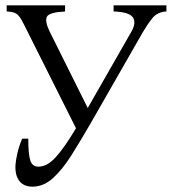

<svg xmlns="http://www.w3.org/2000/svg" viewBox="-20 -685 644 720"><path d="M102 15Q69 15 52.5 -6.5Q36 -28 38 -66Q39 -83 45 -109.5Q51 -136 63 -165H86Q86 -107 93.5 -83.5Q101 -60 124 -60Q157 -60 189.5 -96Q222 -132 265 -204L84 -565Q68 -598 58.5 -614Q49 -630 38 -635.5Q27 -641 5 -642V-665H224V-642Q165 -639 156 -622.5Q147 -606 167 -565L309 -280L472 -565Q492 -599 478.5 -619.5Q465 -640 406 -642V-665H604V-642Q570 -640 551.5 -617Q533 -594 516 -565L319 -221Q282 -157 248 -103Q214 -49 178.5 -17Q143 15 102 15Z"/></svg>

Font: Bona Nova
Style: Italic
Weight: 400
Italic angle: -4°
Designer: Mateusz Machalski
Foundry: Capitalics
Version: Version 4.001; ttfautohint (v1.8.3)